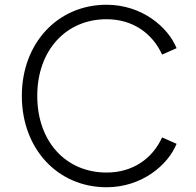

<svg xmlns="http://www.w3.org/2000/svg" viewBox="-20 -777 825 809"><path d="M429 12C578 12 688 -82 724 -171L663 -198C622 -108 539 -50 429 -50C258 -50 137 -180 137 -373C137 -565 258 -696 429 -696C539 -696 622 -637 663 -547L724 -574C688 -663 578 -757 429 -757C223 -757 72 -595 72 -373C72 -150 223 12 429 12Z"/></svg>

Font: Mluvka Light
Style: Regular
Weight: 300
Designer: Modified by Jiří Krblich, Original typeface by Gumpita Rahayu
Foundry: Gumpita Rahayu & Jiří Krblich
Version: Version 2.000;Glyphs 3.1.1 (3134)